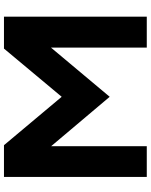

<svg xmlns="http://www.w3.org/2000/svg" viewBox="84 -844 760 968"><g transform="rotate(-90 464.0 -360.0)"><path d="M56 0V-720H216L460 -429L703 -720H864V0H708V-483L460 -187L211 -482V0Z"/></g></svg>

Font: Orbitron Black
Style: Regular
Weight: 900
Designer: Matt McInerney
Foundry: The League of Moveable Type
Version: Version 2.001